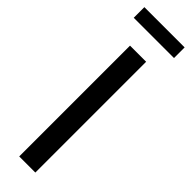

<svg xmlns="http://www.w3.org/2000/svg" viewBox="-291 -847 843 843"><g transform="rotate(45 130.0 -426.0)"><path d="M80 0V-688H180V0ZM5 -786V-852H255V-786Z"/></g></svg>

Font: Saira SemiCondensed Medium
Style: Regular
Weight: 500
Width: 4
Designer: Hector Gatti with collaboration of the Omnibus-Type team
Foundry: Omnibus-Type
Version: Version 1.101